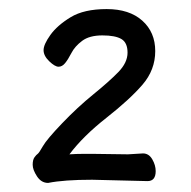

<svg xmlns="http://www.w3.org/2000/svg" viewBox="-20 -729 420 423"><path d="M183 -333Q121 -333 86 -326Q71 -326 61.5 -340.5Q52 -355 52 -366Q52 -377 56 -382.5Q60 -388 63 -390Q66 -392 74.5 -407Q83 -422 117 -457.5Q151 -493 185.5 -521Q220 -549 240.5 -570Q261 -591 261 -613Q261 -635 247.5 -643Q234 -651 205.5 -651Q177 -651 161 -639Q145 -627 137.5 -612.5Q130 -598 123.5 -590Q117 -582 109 -582Q101 -582 88.5 -594Q76 -606 76 -618.5Q76 -631 91 -652Q106 -673 135.5 -691Q165 -709 215 -709Q265 -709 293.5 -683.5Q322 -658 322 -616.5Q322 -575 294 -542.5Q266 -510 214.5 -469.5Q163 -429 133 -389Q148 -390 163 -390H187L262 -389L295 -391Q308 -391 315.5 -378Q323 -365 323 -352Q323 -330 305 -330Z"/></svg>

Font: LXGW WenKai
Style: Regular
Weight: 400
Designer: LXGW / Fontworks Inc.
Foundry: LXGW / Fontworks Inc.
Version: Version 1.520; June 14, 2025